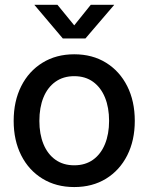

<svg xmlns="http://www.w3.org/2000/svg" viewBox="-20 -756 609 788"><path d="M284.7 11.7Q210.4 11.7 154.3 -22.7Q98.1 -57.1 67.1 -118.4Q36.1 -179.7 36.1 -259.8Q36.1 -340.8 67.1 -402.3Q98.1 -463.9 154.3 -498.5Q210.4 -533.2 284.7 -533.2Q359.4 -533.2 415.3 -498.5Q471.2 -463.9 502.2 -402.3Q533.2 -340.8 533.2 -259.8Q533.2 -179.7 502.2 -118.4Q471.2 -57.1 415.3 -22.7Q359.4 11.7 284.7 11.7ZM284.7 -77.6Q330.1 -77.6 362.1 -100.6Q394 -123.5 410.9 -164.8Q427.7 -206.1 427.7 -259.8Q427.7 -314.5 410.9 -355.7Q394 -397 362.1 -420.2Q330.1 -443.4 284.7 -443.4Q239.7 -443.4 207.5 -420.4Q175.3 -397.5 158.4 -356.2Q141.6 -314.9 141.6 -259.8Q141.6 -205.6 158.4 -164.6Q175.3 -123.5 207.3 -100.6Q239.3 -77.6 284.7 -77.6ZM215.8 -736.3 284.7 -651.9 352.5 -736.3H448.2V-735.4L330.6 -598.1H237.8L121.6 -735.4V-736.3Z"/></svg>

Font: Inter 28pt Medium
Style: Regular
Weight: 500
Designer: Rasmus Andersson
Foundry: rsms
Version: Version 4.001;git-66647c0bb